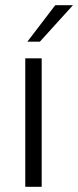

<svg xmlns="http://www.w3.org/2000/svg" viewBox="-20 -717 300 737"><path d="M77 -493H140V0H77ZM192 -697H260L133 -557H85Z"/></svg>

Font: Hanken Grotesk Light
Style: Regular
Weight: 300
Designer: Alfredo Marco Pradil
Foundry: Hanken Design Co.
Version: Version 3.014